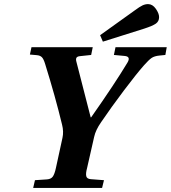

<svg xmlns="http://www.w3.org/2000/svg" viewBox="-20 -924 840 944"><path d="M127 -655.8 134.8 -691.9H436L428.2 -653.8L373 -647.9Q358.9 -646.5 355.5 -639.2Q352.1 -631.8 356 -619.1L425.8 -347.2H428.2Q543.5 -511.2 606 -615.2Q625 -646 592.8 -648.9L540 -653.8L547.9 -691.9H799.8L793 -653.8L764.2 -650.9Q738.8 -648.4 725.1 -638.9Q711.4 -629.4 688 -603Q650.9 -561 588.9 -478.8Q526.9 -396.5 477.1 -323.2Q450.2 -284.7 442.9 -251L408.2 -98.1Q400.9 -71.3 404.1 -57.9Q407.2 -44.4 426.8 -43L491.2 -38.1L481.9 0H143.1L151.9 -38.1L210.9 -42Q231 -43.5 239.7 -55.9Q248.5 -68.4 254.9 -98.1L287.1 -246.1Q293.9 -276.9 285.2 -311Q252 -448.7 202.1 -608.9Q194.8 -633.3 186.3 -642.3Q177.7 -651.4 161.1 -652.8ZM472.2 -751 644 -874Q667 -891.1 680.7 -897.5Q694.3 -903.8 708 -903.8Q730 -903.8 746.1 -880.9Q762.2 -857.9 762.2 -839.8Q762.2 -819.3 746.6 -808.1Q731 -796.9 689 -783.2L485.8 -719.2Z"/></svg>

Font: Linguistics Pro
Style: Bold Italic
Weight: 700
Italic angle: -12°
Designer: Stefan Peev, Context Ltd
Foundry: Stefan Peev, Context Ltd
Version: Version 001.000